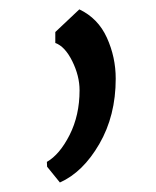

<svg xmlns="http://www.w3.org/2000/svg" viewBox="-20 -146 333 410"><path d="M80.6 210 80.1 199.7Q107.4 184.1 128.7 142.1Q149.9 100.1 149.9 46.9Q149.9 16.1 134.3 -15.4Q118.7 -46.9 98.1 -54.2V-77.6L149.4 -126Q189.5 -106.9 208.3 -65.4Q227.1 -23.9 227.1 22Q227.1 101.1 192.1 161.4Q157.2 221.7 107.9 243.7Z"/></svg>

Font: HaufeMerriweatherSansLt
Style: Regular
Weight: 300
Designer: Eben Sorkin
Foundry: Eben Sorkin
Version: Version 1.56